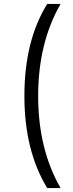

<svg xmlns="http://www.w3.org/2000/svg" viewBox="-20 -762 369 976"><path d="M220 194Q104 4 104 -274Q104 -555 220 -742H288Q174 -544 174 -274Q174 -4 288 194Z"/></svg>

Font: Montserrat Alternates
Style: Regular
Weight: 400
Designer: Julieta Ulanovsky
Foundry: Julieta Ulanovsky
Version: Version 7.200;PS 007.200;hotconv 1.0.88;makeotf.lib2.5.64775